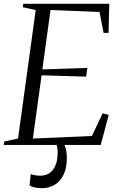

<svg xmlns="http://www.w3.org/2000/svg" viewBox="-32 -763 638 1011"><path d="M-12.5 0 -10 -18 63 -33.5 156 -710 88 -725 90.5 -743H543.5L539.5 -590H513.5L492 -700L234 -710.5L191 -397.5L428 -405.5L421.5 -359.5L187 -366.5L141 -33.5L452 -47L508.5 -166.5L540.5 -158L498.5 0ZM281.5 -12.5 302.5 -10.5Q310 2.5 315 22Q320 41.5 320 67.5Q320 121.5 302.5 157.2Q285 193 255 210.5Q225 228 187.5 228Q168 228 150 223.8Q132 219.5 123.5 213.5L130 153Q136 156.5 150 159.2Q164 162 179.5 162Q225 162 248.2 129Q271.5 96 271.5 43Q272 25 269.2 12.2Q266.5 -0.5 262.5 -10.5Z"/></svg>

Font: Merriweather 144pt Light
Style: Italic
Weight: 300
Italic angle: -7.8°
Version: Version 2.101